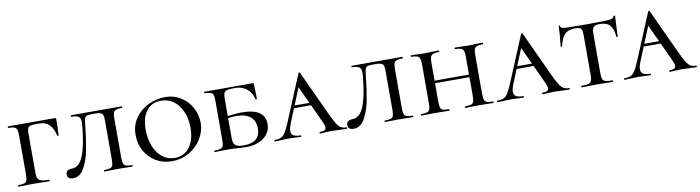

<svg xmlns="http://www.w3.org/2000/svg" viewBox="-27 -976 5351 1467"><g transform="rotate(-10 2648.5 -242.5)"><path d="M33 -12Q65 -12 79.5 -17Q94 -22 99.5 -36.5Q105 -51 105 -81V-387Q105 -417 99.5 -431Q94 -445 79 -450.5Q64 -456 33 -456Q31 -456 31 -462Q31 -468 33 -468H397Q406 -468 406 -460Q406 -403 403 -334Q403 -331 397.5 -331Q392 -331 391 -334Q380 -389 350.5 -418.5Q321 -448 276 -448H247Q216 -448 202 -443.5Q188 -439 183 -426Q178 -413 178 -386V-85Q178 -53 185 -38.5Q192 -24 211.5 -18Q231 -12 273 -12Q276 -12 276 -6Q276 0 273 0Q237 0 217 -1L141 -2L83 -1Q66 0 33 0Q31 0 31 -6Q31 -12 33 -12Z M618 -389Q605 -270 591 -192.5Q577 -115 544 -53Q511 9 455 9Q434 9 422.5 -0.5Q411 -10 411 -28Q411 -47 424 -56Q437 -65 457 -65Q516 -65 547.5 -144Q579 -223 593 -370Q595 -392 595 -399Q595 -433 579.5 -444.5Q564 -456 522 -456Q520 -456 520 -462Q520 -468 522 -468H916Q919 -468 919 -462Q919 -456 916 -456Q885 -456 870 -450.5Q855 -445 849.5 -431Q844 -417 844 -387V-81Q844 -51 849.5 -36.5Q855 -22 869.5 -17Q884 -12 916 -12Q919 -12 919 -6Q919 0 916 0Q887 0 871 -1L808 -2L744 -1Q728 0 700 0Q697 0 697 -6Q697 -12 700 -12Q732 -12 746.5 -17Q761 -22 766 -36.5Q771 -51 771 -81V-385Q771 -412 766.5 -425Q762 -438 748.5 -443.5Q735 -449 707 -449H684Q655 -449 643 -445Q631 -441 626 -429Q621 -417 618 -389Z M982 -232Q982 -309 1022 -365.5Q1062 -422 1124.5 -451Q1187 -480 1252 -480Q1322 -480 1376 -445.5Q1430 -411 1459 -356Q1488 -301 1488 -241Q1488 -174 1452 -115.5Q1416 -57 1355.5 -22.5Q1295 12 1223 12Q1153 12 1098 -21Q1043 -54 1012.5 -110Q982 -166 982 -232ZM1405 -217Q1405 -283 1382.5 -338Q1360 -393 1318 -425.5Q1276 -458 1218 -458Q1145 -458 1105 -406Q1065 -354 1065 -259Q1065 -189 1087.5 -132Q1110 -75 1151.5 -42Q1193 -9 1248 -9Q1319 -9 1362 -64.5Q1405 -120 1405 -217Z M1782 -12Q1911 -12 1911 -121Q1911 -181 1873.5 -212Q1836 -243 1764 -243Q1721 -243 1668 -232L1664 -248Q1757 -263 1810 -263Q1990 -263 1990 -142Q1990 -99 1966 -66Q1942 -33 1899 -14.5Q1856 4 1801 4Q1773 4 1737 1Q1723 0 1704 -1Q1685 -2 1663 -2L1602 -1Q1585 0 1555 0Q1553 0 1553 -6Q1553 -12 1555 -12Q1588 -12 1603 -17Q1618 -22 1623 -36.5Q1628 -51 1628 -81V-387Q1628 -417 1623 -431Q1618 -445 1603 -450.5Q1588 -456 1557 -456Q1554 -456 1554 -462Q1554 -468 1557 -468H1931Q1940 -468 1940 -460Q1940 -440 1942 -394L1943 -345Q1943 -342 1937.5 -342Q1932 -342 1931 -345Q1922 -393 1885 -424Q1848 -455 1799 -455H1771Q1740 -455 1725.5 -449.5Q1711 -444 1706 -430Q1701 -416 1701 -386V-81Q1701 -43 1717.5 -27.5Q1734 -12 1782 -12Z M2209 -245H2392L2399 -225H2194ZM2579 0Q2559 0 2519 -2Q2479 -4 2461 -4Q2445 -4 2415 -2Q2387 0 2373 0Q2369 0 2369 -6Q2369 -12 2373 -12Q2398 -12 2409.5 -18.5Q2421 -25 2421 -39Q2421 -54 2407 -84L2263 -395L2295 -434L2168 -123Q2151 -81 2151 -59Q2151 -34 2168.5 -23Q2186 -12 2223 -12Q2228 -12 2228 -6Q2228 0 2223 0Q2209 0 2183 -2Q2155 -4 2131 -4Q2106 -4 2072 -2Q2042 0 2023 0Q2018 0 2018 -6Q2018 -12 2023 -12Q2054 -12 2072.5 -20.5Q2091 -29 2106.5 -54Q2122 -79 2144 -132L2290 -483Q2292 -487 2296 -487Q2300 -487 2302 -483L2462 -137Q2488 -82 2504 -56.5Q2520 -31 2536.5 -21.5Q2553 -12 2579 -12Q2584 -12 2584 -6Q2584 0 2579 0Z M2795 -389Q2782 -270 2768 -192.5Q2754 -115 2721 -53Q2688 9 2632 9Q2611 9 2599.5 -0.5Q2588 -10 2588 -28Q2588 -47 2601 -56Q2614 -65 2634 -65Q2693 -65 2724.5 -144Q2756 -223 2770 -370Q2772 -392 2772 -399Q2772 -433 2756.5 -444.5Q2741 -456 2699 -456Q2697 -456 2697 -462Q2697 -468 2699 -468H3093Q3096 -468 3096 -462Q3096 -456 3093 -456Q3062 -456 3047 -450.5Q3032 -445 3026.5 -431Q3021 -417 3021 -387V-81Q3021 -51 3026.5 -36.5Q3032 -22 3046.5 -17Q3061 -12 3093 -12Q3096 -12 3096 -6Q3096 0 3093 0Q3064 0 3048 -1L2985 -2L2921 -1Q2905 0 2877 0Q2874 0 2874 -6Q2874 -12 2877 -12Q2909 -12 2923.5 -17Q2938 -22 2943 -36.5Q2948 -51 2948 -81V-385Q2948 -412 2943.5 -425Q2939 -438 2925.5 -443.5Q2912 -449 2884 -449H2861Q2832 -449 2820 -445Q2808 -441 2803 -429Q2798 -417 2795 -389Z M3500 -456Q3497 -456 3497 -462Q3497 -468 3500 -468L3545 -467Q3583 -465 3609 -465Q3632 -465 3670 -467L3717 -468Q3719 -468 3719 -462Q3719 -456 3717 -456Q3685 -456 3670 -450.5Q3655 -445 3649.5 -431Q3644 -417 3644 -387V-81Q3644 -51 3649.5 -36.5Q3655 -22 3670 -17Q3685 -12 3717 -12Q3719 -12 3719 -6Q3719 0 3717 0Q3687 0 3670 -1L3609 -2L3545 -1Q3529 0 3500 0Q3497 0 3497 -6Q3497 -12 3500 -12Q3532 -12 3546.5 -17Q3561 -22 3566 -36.5Q3571 -51 3571 -81V-385Q3571 -415 3566 -429.5Q3561 -444 3546 -450Q3531 -456 3500 -456ZM3265 -246H3604V-226H3265ZM3160 -456Q3157 -456 3157 -462Q3157 -468 3160 -468L3205 -467Q3243 -465 3267 -465Q3291 -465 3331 -467L3375 -468Q3378 -468 3378 -462Q3378 -456 3375 -456Q3344 -456 3329.5 -450Q3315 -444 3309.5 -429.5Q3304 -415 3304 -385V-81Q3304 -51 3309 -36.5Q3314 -22 3328.5 -17Q3343 -12 3375 -12Q3378 -12 3378 -6Q3378 0 3375 0Q3346 0 3330 -1L3267 -2L3205 -1Q3188 0 3158 0Q3156 0 3156 -6Q3156 -12 3158 -12Q3190 -12 3205 -17Q3220 -22 3225.5 -36.5Q3231 -51 3231 -81V-387Q3231 -417 3225.5 -431Q3220 -445 3205.5 -450.5Q3191 -456 3160 -456Z M3936 -245H4119L4126 -225H3921ZM4306 0Q4286 0 4246 -2Q4206 -4 4188 -4Q4172 -4 4142 -2Q4114 0 4100 0Q4096 0 4096 -6Q4096 -12 4100 -12Q4125 -12 4136.5 -18.5Q4148 -25 4148 -39Q4148 -54 4134 -84L3990 -395L4022 -434L3895 -123Q3878 -81 3878 -59Q3878 -34 3895.5 -23Q3913 -12 3950 -12Q3955 -12 3955 -6Q3955 0 3950 0Q3936 0 3910 -2Q3882 -4 3858 -4Q3833 -4 3799 -2Q3769 0 3750 0Q3745 0 3745 -6Q3745 -12 3750 -12Q3781 -12 3799.5 -20.5Q3818 -29 3833.5 -54Q3849 -79 3871 -132L4017 -483Q4019 -487 4023 -487Q4027 -487 4029 -483L4189 -137Q4215 -82 4231 -56.5Q4247 -31 4263.5 -21.5Q4280 -12 4306 -12Q4311 -12 4311 -6Q4311 0 4306 0Z M4309 -335Q4309 -333 4303.5 -333Q4298 -333 4298 -335Q4302 -366 4306 -415Q4310 -464 4310 -490Q4310 -495 4315.5 -495Q4321 -495 4321 -490Q4321 -477 4336 -473.5Q4351 -470 4374 -470Q4460 -468 4525 -468L4612 -469Q4629 -470 4658 -470Q4696 -470 4713.5 -474.5Q4731 -479 4736 -494Q4738 -497 4743 -497Q4748 -497 4748 -494Q4741 -365 4741 -335Q4741 -333 4735.5 -333Q4730 -333 4730 -335Q4726 -396 4700.5 -424.5Q4675 -453 4623 -453Q4586 -453 4573.5 -439.5Q4561 -426 4561 -387V-81Q4561 -50 4567 -36Q4573 -22 4590 -17Q4607 -12 4644 -12Q4646 -12 4646 -6Q4646 0 4644 0Q4611 0 4593 -1L4523 -2L4454 -1Q4435 0 4402 0Q4400 0 4400 -6Q4400 -12 4402 -12Q4439 -12 4456 -17Q4473 -22 4479.5 -36.5Q4486 -51 4486 -81V-389Q4486 -417 4482 -430Q4478 -443 4466 -448Q4454 -453 4427 -453Q4377 -453 4350 -426Q4323 -399 4309 -335Z M4922 -245H5105L5112 -225H4907ZM5292 0Q5272 0 5232 -2Q5192 -4 5174 -4Q5158 -4 5128 -2Q5100 0 5086 0Q5082 0 5082 -6Q5082 -12 5086 -12Q5111 -12 5122.5 -18.5Q5134 -25 5134 -39Q5134 -54 5120 -84L4976 -395L5008 -434L4881 -123Q4864 -81 4864 -59Q4864 -34 4881.5 -23Q4899 -12 4936 -12Q4941 -12 4941 -6Q4941 0 4936 0Q4922 0 4896 -2Q4868 -4 4844 -4Q4819 -4 4785 -2Q4755 0 4736 0Q4731 0 4731 -6Q4731 -12 4736 -12Q4767 -12 4785.5 -20.5Q4804 -29 4819.5 -54Q4835 -79 4857 -132L5003 -483Q5005 -487 5009 -487Q5013 -487 5015 -483L5175 -137Q5201 -82 5217 -56.5Q5233 -31 5249.5 -21.5Q5266 -12 5292 -12Q5297 -12 5297 -6Q5297 0 5292 0Z"/></g></svg>

Font: Cormorant Unicase Medium
Style: Regular
Weight: 500
Designer: Christian Thalmann (Catharsis Fonts)
Foundry: Catharsis Fonts
Version: Version 4.000